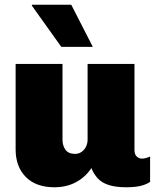

<svg xmlns="http://www.w3.org/2000/svg" viewBox="-20 -781 668 811"><path d="M210 10Q132 10 89 -33.5Q46 -77 46 -150V-511H244V-191Q244 -166 256.5 -148.5Q269 -131 297 -131Q312 -131 324 -139Q336 -147 343 -161Q350 -175 350 -191V-511H548V-148Q548 -128 558 -119.5Q568 -111 579 -111Q588 -111 597 -113.5Q606 -116 614 -120V-13Q601 -3 576.5 3.5Q552 10 513 10Q469 10 439.5 0.5Q410 -9 393 -27.5Q376 -46 366 -71Q341 -33 301 -11.5Q261 10 210 10ZM239 -583 114 -758 116 -761H281L372 -583Z"/></svg>

Font: Chivo Medium Black
Style: Regular
Weight: 900
Version: Version 2.002